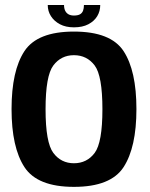

<svg xmlns="http://www.w3.org/2000/svg" viewBox="-20 -724 586 748"><path d="M268 4Q411.5 4 461.5 -73Q511.5 -150 511.5 -299Q511.5 -448.5 461.5 -524.8Q411.5 -601 268 -601Q125.5 -601 75.2 -524.8Q25 -448.5 25 -299Q25 -150 75.2 -73Q125.5 4 268 4ZM268 -88Q218 -88 187.8 -128.2Q157.5 -168.5 157.5 -298.5Q157.5 -429 187.8 -469Q218 -509 268 -509Q318.5 -509 348.8 -469Q379 -429 379 -298.5Q379 -168.5 348.8 -128.2Q318.5 -88 268 -88ZM268 -617.5Q301.5 -617.5 324.2 -629.5Q347 -641.5 358.8 -661Q370.5 -680.5 370.5 -704.5H307Q307 -691.5 303.5 -682.2Q300 -673 291.5 -668.2Q283 -663.5 268 -663.5Q255.5 -663.5 247 -668.2Q238.5 -673 234 -682Q229.5 -691 229.5 -704.5H166Q166 -680.5 178.5 -661Q191 -641.5 213.5 -629.5Q236 -617.5 268 -617.5Z"/></svg>

Font: Anybody SemiCondensed SemiBold
Style: Regular
Weight: 600
Width: 4
Version: Version 1.113;gftools[0.9.25]